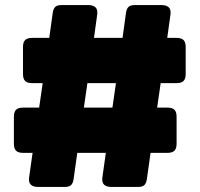

<svg xmlns="http://www.w3.org/2000/svg" viewBox="-20 -740 790 760"><path d="M425 -314 439 -411H326L312 -314ZM272 -36Q270 -17 262.5 -8.5Q255 0 236 0H131Q112 0 102.5 -8.5Q93 -17 95 -36L109 -135H71Q52 -135 43.5 -143.5Q35 -152 35 -171V-278Q35 -297 43.5 -305.5Q52 -314 71 -314H135L149 -411H107Q88 -411 79.5 -419.5Q71 -428 71 -447V-554Q71 -573 79.5 -581.5Q88 -590 107 -590H175L188 -684Q190 -703 197.5 -711.5Q205 -720 224 -720H329Q348 -720 357.5 -711.5Q367 -703 365 -684L352 -590H465L478 -684Q480 -703 487.5 -711.5Q495 -720 514 -720H619Q638 -720 647.5 -711.5Q657 -703 655 -684L642 -590H679Q698 -590 706.5 -581.5Q715 -573 715 -554V-447Q715 -428 706.5 -419.5Q698 -411 679 -411H616L602 -314H643Q662 -314 670.5 -305.5Q679 -297 679 -278V-171Q679 -152 670.5 -143.5Q662 -135 643 -135H576L562 -36Q560 -17 552.5 -8.5Q545 0 526 0H421Q402 0 392.5 -8.5Q383 -17 385 -36L399 -135H286Z"/></svg>

Font: Bungee
Style: Regular
Weight: 400
Designer: David Jonathan Ross
Foundry: David Jonathan Ross
Version: Version 1.001;PS 1.0;hotconv 1.0.72;makeotf.lib2.5.5900